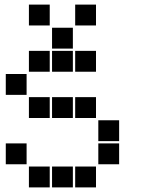

<svg xmlns="http://www.w3.org/2000/svg" viewBox="-20 -815 640 830"><path d="M106 -795Q105 -795 105 -795Q105 -795 105 -794V-706Q105 -705 105 -705Q105 -705 106 -705H194Q195 -705 195 -705Q195 -705 195 -706V-794Q195 -795 195 -795Q195 -795 194 -795ZM306 -795Q305 -795 305 -795Q305 -795 305 -794V-706Q305 -705 305 -705Q305 -705 306 -705H394Q395 -705 395 -705Q395 -705 395 -706V-794Q395 -795 395 -795Q395 -795 394 -795ZM206 -695Q205 -695 205 -695Q205 -695 205 -694V-606Q205 -605 205 -605Q205 -605 206 -605H294Q295 -605 295 -605Q295 -605 295 -606V-694Q295 -695 295 -695Q295 -695 294 -695ZM106 -595Q105 -595 105 -595Q105 -595 105 -594V-506Q105 -505 105 -505Q105 -505 106 -505H194Q195 -505 195 -505Q195 -505 195 -506V-594Q195 -595 195 -595Q195 -595 194 -595ZM206 -595Q205 -595 205 -595Q205 -595 205 -594V-506Q205 -505 205 -505Q205 -505 206 -505H294Q295 -505 295 -505Q295 -505 295 -506V-594Q295 -595 295 -595Q295 -595 294 -595ZM306 -595Q305 -595 305 -595Q305 -595 305 -594V-506Q305 -505 305 -505Q305 -505 306 -505H394Q395 -505 395 -505Q395 -505 395 -506V-594Q395 -595 395 -595Q395 -595 394 -595ZM6 -495Q5 -495 5 -495Q5 -495 5 -494V-406Q5 -405 5 -405Q5 -405 6 -405H94Q95 -405 95 -405Q95 -405 95 -406V-494Q95 -495 95 -495Q95 -495 94 -495ZM106 -395Q105 -395 105 -395Q105 -395 105 -394V-306Q105 -305 105 -305Q105 -305 106 -305H194Q195 -305 195 -305Q195 -305 195 -306V-394Q195 -395 195 -395Q195 -395 194 -395ZM206 -395Q205 -395 205 -395Q205 -395 205 -394V-306Q205 -305 205 -305Q205 -305 206 -305H294Q295 -305 295 -305Q295 -305 295 -306V-394Q295 -395 295 -395Q295 -395 294 -395ZM306 -395Q305 -395 305 -395Q305 -395 305 -394V-306Q305 -305 305 -305Q305 -305 306 -305H394Q395 -305 395 -305Q395 -305 395 -306V-394Q395 -395 395 -395Q395 -395 394 -395ZM406 -295Q405 -295 405 -295Q405 -295 405 -294V-206Q405 -205 405 -205Q405 -205 406 -205H494Q495 -205 495 -205Q495 -205 495 -206V-294Q495 -295 495 -295Q495 -295 494 -295ZM6 -195Q5 -195 5 -195Q5 -195 5 -194V-106Q5 -105 5 -105Q5 -105 6 -105H94Q95 -105 95 -105Q95 -105 95 -106V-194Q95 -195 95 -195Q95 -195 94 -195ZM406 -195Q405 -195 405 -195Q405 -195 405 -194V-106Q405 -105 405 -105Q405 -105 406 -105H494Q495 -105 495 -105Q495 -105 495 -106V-194Q495 -195 495 -195Q495 -195 494 -195ZM106 -95Q105 -95 105 -95Q105 -95 105 -94V-6Q105 -5 105 -5Q105 -5 106 -5H194Q195 -5 195 -5Q195 -5 195 -6V-94Q195 -95 195 -95Q195 -95 194 -95ZM206 -95Q205 -95 205 -95Q205 -95 205 -94V-6Q205 -5 205 -5Q205 -5 206 -5H294Q295 -5 295 -5Q295 -5 295 -6V-94Q295 -95 295 -95Q295 -95 294 -95ZM306 -95Q305 -95 305 -95Q305 -95 305 -94V-6Q305 -5 305 -5Q305 -5 306 -5H394Q395 -5 395 -5Q395 -5 395 -6V-94Q395 -95 395 -95Q395 -95 394 -95Z"/></svg>

Font: Doto Black
Style: Regular
Weight: 900
Version: Version 1.000